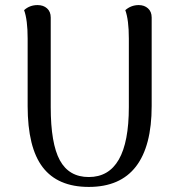

<svg xmlns="http://www.w3.org/2000/svg" viewBox="-20 -724 701 757"><path d="M578 -306Q578 -148 516 -67.5Q454 13 330 13Q208 13 148.5 -64.5Q89 -142 89 -306V-572Q89 -646 75 -684Q97 -704 128 -704Q151 -704 165.5 -691Q180 -678 180 -655V-302Q180 -158 216 -92Q252 -26 330 -26Q488 -26 488 -302V-572Q488 -646 474 -684Q497 -704 527 -704Q549 -704 563.5 -691Q578 -678 578 -655Z"/></svg>

Font: Arima Madurai Medium
Style: Regular
Weight: 500
Designer: Joana Correia and Natanael Gama
Foundry: NDISCOVER
Version: Version 1.020